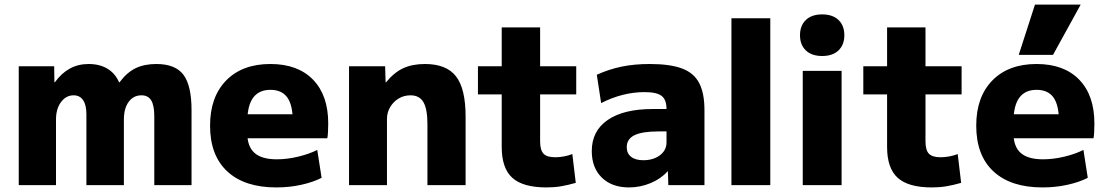

<svg xmlns="http://www.w3.org/2000/svg" viewBox="-20 -810 4837 840"><path d="M62 0V-520H217L218 -450H220Q249 -490 285.5 -510Q322 -530 368 -530Q416 -530 450 -509.5Q484 -489 501 -450H503Q535 -493 573 -511.5Q611 -530 664 -530Q747 -530 782.5 -483Q818 -436 818 -327V0H655V-302Q655 -349 641.5 -371Q628 -393 599 -393Q564 -393 543 -364.5Q522 -336 522 -287V0H358V-310Q358 -351 343.5 -372Q329 -393 302 -393Q269 -393 247 -363.5Q225 -334 225 -287V0Z M1189 10Q1050 10 974.5 -60Q899 -130 899 -260Q899 -386 969.5 -458Q1040 -530 1163 -530Q1283 -530 1349.5 -461.5Q1416 -393 1416 -270Q1416 -253 1415 -233Q1414 -213 1412 -205H992V-310H1282L1261 -278Q1261 -350 1237 -383.5Q1213 -417 1163 -417Q1113 -417 1087.5 -382.5Q1062 -348 1062 -277V-227Q1062 -169 1093.5 -141Q1125 -113 1191 -113Q1236 -113 1284 -124.5Q1332 -136 1368 -154L1387 -32Q1350 -13 1298 -1.5Q1246 10 1189 10Z M1507 0V-520H1665L1667 -450H1669Q1704 -493 1744 -511.5Q1784 -530 1839 -530Q1933 -530 1975 -476Q2017 -422 2017 -300V0H1850V-267Q1850 -333 1832.5 -363Q1815 -393 1776 -393Q1747 -393 1724 -379Q1701 -365 1687 -341.5Q1673 -318 1673 -290V0Z M2371 10Q2268 10 2221.5 -32Q2175 -74 2175 -167V-397H2071V-520H2175V-690H2343V-520H2501V-397H2343V-192Q2343 -153 2358 -137.5Q2373 -122 2409 -122Q2427 -122 2446.5 -125.5Q2466 -129 2484 -136L2499 -10Q2464 0 2434.5 5Q2405 10 2371 10Z M2732 10Q2657 10 2613 -33Q2569 -76 2569 -149Q2569 -237 2638.5 -285Q2708 -333 2835 -333H2896Q2896 -374 2874.5 -390.5Q2853 -407 2800 -407Q2752 -407 2704.5 -395Q2657 -383 2610 -359L2591 -483Q2644 -507 2699.5 -518.5Q2755 -530 2823 -530Q2911 -530 2963.5 -510.5Q3016 -491 3039 -446.5Q3062 -402 3062 -329V0H2904L2902 -60H2900Q2872 -28 2826.5 -9Q2781 10 2732 10ZM2795 -109Q2824 -109 2847 -119Q2870 -129 2883 -146.5Q2896 -164 2896 -186V-235H2860Q2790 -235 2756 -218.5Q2722 -202 2722 -166Q2722 -139 2741 -124Q2760 -109 2795 -109Z M3180 0V-730H3350V0Z M3492 0V-500H3662V0ZM3577 -565Q3531 -565 3505.5 -589.5Q3480 -614 3480 -656Q3480 -698 3505.5 -722.5Q3531 -747 3577 -747Q3623 -747 3648.5 -722.5Q3674 -698 3674 -656Q3674 -614 3648.5 -589.5Q3623 -565 3577 -565Z M4057 10Q3954 10 3907.5 -32Q3861 -74 3861 -167V-397H3757V-520H3861V-690H4029V-520H4187V-397H4029V-192Q4029 -153 4044 -137.5Q4059 -122 4095 -122Q4113 -122 4132.5 -125.5Q4152 -129 4170 -136L4185 -10Q4150 0 4120.5 5Q4091 10 4057 10Z M4541 10Q4402 10 4326.5 -60Q4251 -130 4251 -260Q4251 -386 4321.5 -458Q4392 -530 4515 -530Q4635 -530 4701.5 -461.5Q4768 -393 4768 -270Q4768 -253 4767 -233Q4766 -213 4764 -205H4344V-310H4634L4613 -278Q4613 -350 4589 -383.5Q4565 -417 4515 -417Q4465 -417 4439.5 -382.5Q4414 -348 4414 -277V-227Q4414 -169 4445.5 -141Q4477 -113 4543 -113Q4588 -113 4636 -124.5Q4684 -136 4720 -154L4739 -32Q4702 -13 4650 -1.5Q4598 10 4541 10ZM4587 -570H4437L4508 -790H4708Z"/></svg>

Font: M PLUS 2 ExtraBold
Style: Regular
Weight: 800
Version: Version 1.001